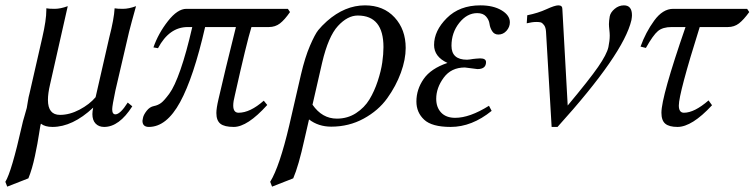

<svg xmlns="http://www.w3.org/2000/svg" viewBox="-33 -462 2818 717"><path d="M449 -343 398 -124Q386 -67 386 -54Q386 -35 398 -35Q416 -35 444 -79L461 -65Q412 12 356 12Q336 12 324 -0.5Q312 -13 312 -36Q312 -46 315 -60Q238 12 163 12Q135 12 120 0Q118 2 113 36.5Q108 71 97.5 120.5Q87 170 73 204L-6 235L-13 217Q10 180 49 7Q52 -8 58.5 -29Q65 -50 67 -59Q68 -64 71 -83Q74 -102 77 -112L125 -322Q140 -387 140 -424V-431Q150 -429 171 -429Q193 -429 220 -439L154 -147Q146 -113 146 -89Q146 -33 191 -33Q227 -33 264 -52.5Q301 -72 324 -99L375 -322Q393 -392 395 -431Q405 -429 426 -429Q448 -429 475 -439Q457 -375 449 -343Z M1042 -429 1050 -417Q1030 -388 1012.5 -374.5Q995 -361 971 -361H906Q888 -303 844 -106Q838 -83 838 -68Q838 -41 858 -41Q901 -41 952 -86L965 -70Q891 12 840 12Q805 12 790 0Q775 -12 775 -40Q775 -58 783 -92Q806 -193 848 -361H733Q690 -173 639.5 -80.5Q589 12 523 12Q499 12 499 -11Q499 -14 501 -22Q503 -33 514.5 -48Q526 -63 542 -66Q557 -69 568.5 -77.5Q580 -86 599.5 -112.5Q619 -139 641 -202Q663 -265 685 -361H668Q599 -361 557 -282L540 -285Q558 -337 594 -383Q630 -429 663 -429Z M1482 -283Q1482 -240 1464 -190.5Q1446 -141 1413 -95Q1380 -49 1325 -19Q1270 11 1204 11Q1156 11 1121 -16L1104 58Q1082 158 1062 204L983 235L976 217Q1011 160 1047 7L1091 -184Q1106 -248 1124.5 -291Q1143 -334 1155.5 -349.5Q1168 -365 1188 -383Q1255 -442 1330 -442Q1399 -442 1440.5 -397Q1482 -352 1482 -283ZM1225 -19Q1265 -19 1296.5 -39.5Q1328 -60 1346.5 -90.5Q1365 -121 1377.5 -159Q1390 -197 1394.5 -228.5Q1399 -260 1399 -286Q1399 -404 1303 -404Q1265 -404 1229 -365Q1193 -326 1170 -228L1134 -71Q1170 -19 1225 -19Z M1703 -210Q1652 -210 1624 -172Q1596 -134 1596 -93Q1596 -61 1614.5 -41.5Q1633 -22 1667 -22Q1721 -22 1793 -67L1803 -48Q1729 12 1650 12Q1580 12 1551 -15Q1522 -42 1522 -83Q1522 -128 1549 -167Q1576 -206 1638 -227Q1588 -250 1588 -294Q1588 -347 1635.5 -394.5Q1683 -442 1761 -442Q1809 -442 1840 -423.5Q1871 -405 1871 -379Q1871 -361 1858.5 -347Q1846 -333 1828 -333Q1813 -333 1805 -345.5Q1797 -358 1795 -373Q1793 -388 1782 -400.5Q1771 -413 1749 -413Q1711 -413 1682 -376.5Q1653 -340 1653 -291Q1653 -239 1711 -239L1722 -240Q1733 -242 1745 -243Q1757 -244 1760 -244Q1782 -244 1782 -230Q1782 -204 1750 -204Q1746 -204 1726.5 -207Q1707 -210 1703 -210Z M2006 -344Q2005 -360 1998.5 -368.5Q1992 -377 1986 -378.5Q1980 -380 1970 -380Q1955 -380 1934 -375L1936 -405Q1976 -413 2007.5 -427.5Q2039 -442 2052 -442Q2067 -442 2067 -429L2087 -68Q2168 -165 2200.5 -212Q2233 -259 2239 -286Q2244 -310 2244 -329Q2244 -338 2242.5 -351Q2241 -364 2241 -372Q2241 -383 2244 -401Q2247 -416 2262.5 -429Q2278 -442 2297 -442Q2327 -442 2327 -405Q2327 -399 2325 -387Q2296 -261 2049 12H2027Z M2437 -41Q2437 -101 2527 -361H2475Q2442 -361 2424 -346Q2406 -331 2379 -283L2359 -288Q2378 -341 2410 -385Q2442 -429 2481 -429H2757L2765 -417Q2744 -388 2726.5 -374.5Q2709 -361 2685 -361H2580Q2502 -113 2502 -68Q2502 -41 2521 -41Q2560 -41 2613 -87L2626 -69Q2551 12 2497 12Q2466 12 2451.5 0Q2437 -12 2437 -41Z"/></svg>

Font: Linux Libertine O
Style: Italic
Weight: 400
Italic angle: -12°
Designer: Philipp H. Poll
Foundry: Philipp H. Poll
Version: Version 5.1.6